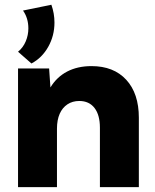

<svg xmlns="http://www.w3.org/2000/svg" viewBox="-20 -770 636 790"><path d="M109.4 -508.8 54.2 -557.1Q75.2 -574.2 85.9 -599.9Q96.7 -625.5 96.7 -653.3Q96.7 -695.3 74.7 -726.6L191.4 -750.5Q204.1 -714.8 204.1 -677.2Q204.1 -623 178.5 -577.4Q152.8 -531.7 109.4 -508.8ZM551.3 0H391.1V-244.6Q391.1 -296.9 368.9 -325.7Q346.7 -354.5 306.2 -354.5Q278.3 -354.5 257.6 -340.8Q236.8 -327.1 225.6 -301.8Q214.4 -276.4 214.4 -240.7V0H54.2V-488.3H182.1L187.5 -410.2Q213.4 -453.1 256.3 -475.6Q299.3 -498 356.4 -498Q447.8 -498 499.5 -441.7Q551.3 -385.3 551.3 -285.6Z"/></svg>

Font: Kumbh Sans ExtraBold
Style: Regular
Weight: 800
Version: Version 1.005